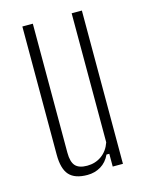

<svg xmlns="http://www.w3.org/2000/svg" viewBox="-97 -660 549 726"><g transform="rotate(-15 177.5 -297.0)"><path d="M155 6Q106 6 84 -18.5Q62 -43 62 -98V-600H103V-95Q103 -59 117 -43.5Q131 -28 163 -28Q195 -28 219.5 -45.5Q244 -63 255 -95V-600H295V0H255V-50H244Q231 -22 207.5 -8Q184 6 155 6Z"/></g></svg>

Font: Big Shoulders Text Thin
Style: Regular
Weight: 100
Designer: Patric King
Foundry: XO Type Co
Version: Version 1.000; ttfautohint (v1.8.2)